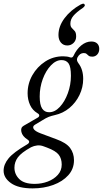

<svg xmlns="http://www.w3.org/2000/svg" viewBox="-88 -828 570 1064"><path d="M93 216Q14 216 -27 187Q-68 158 -68 118Q-68 83 -40.5 49.5Q-13 16 61 -27Q72 -33 73.5 -40.5Q75 -48 64 -55Q36 -73 30.5 -97Q25 -121 43 -131L119 -175Q129 -180 129.5 -187.5Q130 -195 119 -201Q92 -217 78.5 -246.5Q65 -276 65 -311Q65 -365 91.5 -411.5Q118 -458 162.5 -487Q207 -516 262 -516Q285 -516 301 -510Q313 -506 319 -518Q336 -555 362.5 -576.5Q389 -598 418 -598Q439 -598 450.5 -587Q462 -576 462 -557Q462 -538 451 -526Q440 -514 423 -514Q410 -514 403.5 -519Q397 -524 392 -529Q387 -534 376 -534Q354 -534 341 -509Q337 -500 339 -492.5Q341 -485 347 -477Q373 -443 373 -391Q373 -344 352.5 -301.5Q332 -259 296.5 -229.5Q261 -200 215 -190Q197 -186 182.5 -180.5Q168 -175 146 -161L106 -137Q91 -128 98 -114.5Q105 -101 137 -89L223 -57Q279 -37 300.5 -8Q322 21 322 60Q322 108 290.5 143Q259 178 207 197Q155 216 93 216ZM132 -293Q132 -247 145.5 -226.5Q159 -206 184 -206Q216 -206 243.5 -235.5Q271 -265 288 -311.5Q305 -358 305 -408Q305 -458 292 -476.5Q279 -495 253 -495Q222 -495 194 -465.5Q166 -436 149 -390Q132 -344 132 -293ZM104 191Q143 191 177 178Q211 165 232.5 141Q254 117 254 84Q254 51 237.5 29.5Q221 8 173 -10L154 -17Q136 -24 118 -22Q100 -20 84 -12Q30 18 11 44Q-8 70 -8 101Q-8 138 19 164.5Q46 191 104 191ZM285 -576Q263 -576 249.5 -592Q236 -608 236 -634Q236 -682 269.5 -727Q303 -772 359 -803Q365 -806 371 -807.5Q377 -809 380 -804Q384 -799 380.5 -794Q377 -789 372 -785Q335 -760 318.5 -740Q302 -720 302 -697Q302 -681 310 -673Q318 -665 326 -656Q334 -647 334 -626Q334 -604 319.5 -590Q305 -576 285 -576Z"/></svg>

Font: Instrument Serif
Style: Italic
Weight: 400
Italic angle: -13°
Designer: Rodrigo Fuenzalida
Foundry: fragTYPE
Version: Version 1.000; ttfautohint (v1.8.4.7-5d5b);gftools[0.9.27]